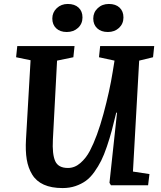

<svg xmlns="http://www.w3.org/2000/svg" viewBox="-20 -932 809 966"><path d="M320.8 -912.1Q355.5 -912.1 375.2 -893.8Q395 -875.5 395 -844.2Q395 -812.5 372.6 -791.7Q350.1 -771 315.9 -771Q282.2 -771 262.7 -789.6Q243.2 -808.1 243.2 -838.9Q243.2 -869.6 265.6 -890.9Q288.1 -912.1 320.8 -912.1ZM527.8 -912.1Q562 -912.1 581.5 -893.8Q601.1 -875.5 601.1 -844.2Q601.1 -812.5 578.9 -791.7Q556.6 -771 522.9 -771Q488.8 -771 469 -789.6Q449.2 -808.1 449.2 -838.9Q449.2 -869.6 471.7 -890.9Q494.1 -912.1 527.8 -912.1ZM648.9 -68.8 731.9 -56.2 725.1 0H538.1L530.8 -12.2L568.8 -365.2H564.9Q552.2 -312.5 542.2 -274.9Q532.2 -237.3 517.8 -194.8Q503.4 -152.3 489 -123.5Q474.6 -94.7 454.6 -66.7Q434.6 -38.6 411.9 -22.2Q389.2 -5.9 359.6 4.2Q330.1 14.2 294.9 14.2Q238.8 14.2 200.7 -2.9Q162.6 -20 142.1 -53.5Q121.6 -86.9 114.5 -129.9Q107.4 -172.9 110.8 -231L133.8 -628.9L61 -644L66.9 -700.2H355L349.1 -644L267.1 -627L246.1 -230Q242.2 -155.8 257.8 -121.3Q273.4 -86.9 321.8 -86.9Q356 -86.9 384.5 -111.8Q413.1 -136.7 432.1 -172.9Q469.2 -243.7 500.5 -358.9Q531.7 -474.1 546.9 -569.8L556.2 -627L478 -644L483.9 -700.2H755.9L750 -644L680.2 -627Z"/></svg>

Font: Literata Book
Style: Bold Italic
Weight: 700
Italic angle: -3°
Designer: Latin by Veronika Burian and Jose Scaglione. Greek by Irene Vlachou. Cyrillic by Vera Evstafieva
Foundry: TypeTogether
Version: Version 1.003;PS 001.003;hotconv 1.0.88;makeotf.lib2.5.64775